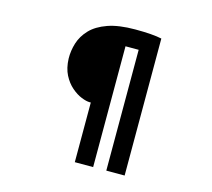

<svg xmlns="http://www.w3.org/2000/svg" viewBox="-115 -919 1231 1113"><g transform="rotate(15 500.0 -362.0)"><path d="M417 -303Q397 -303 367 -315Q337 -327 307 -353Q277 -379 256.5 -419Q236 -459 234 -516Q233 -563 247.5 -609.5Q262 -656 298.5 -694.5Q335 -733 400 -756Q465 -779 564 -779Q669 -779 723 -767V55H613V-670H534V55H424V-303Z"/></g></svg>

Font: Source Han Sans CN Heavy
Style: Regular
Weight: 900
Designer: Ryoko NISHIZUKA 西塚涼子 (kana, bopomofo & ideographs); Paul D. Hunt (Latin, Greek & Cyrillic); Sandoll Communications 산돌커뮤니
Foundry: Adobe
Version: Version 2.000;hotconv 1.0.107;makeotfexe 2.5.65593